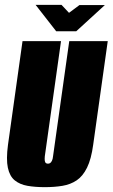

<svg xmlns="http://www.w3.org/2000/svg" viewBox="-20 -761 465 793"><path d="M165 12Q125 12 93.5 6.5Q62 1 41 -16Q20 -33 12.5 -68Q5 -103 13 -163L73 -591H232L165 -115Q164 -104 165 -97Q166 -90 169.5 -87.5Q173 -85 178 -85Q183 -85 187 -87.5Q191 -90 194.5 -97Q198 -104 199 -115L266 -591H425L365 -164Q357 -104 339.5 -68.5Q322 -33 296.5 -16Q271 1 238 6.5Q205 12 165 12ZM212 -632 127 -741H234L265 -708L308 -740H413L295 -632Z"/></svg>

Font: Alumni Sans Black
Style: Italic
Weight: 900
Italic angle: -8°
Version: Version 1.016